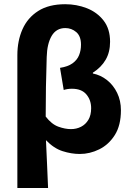

<svg xmlns="http://www.w3.org/2000/svg" viewBox="-20 -733 640 929"><path d="M64 176.7V-465.9Q64 -535.6 88.8 -591.4Q113.5 -647.2 164.9 -679.9Q216.2 -712.6 295.7 -712.6Q350.7 -712.6 400.2 -693.3Q449.7 -673.9 481.2 -633.6Q512.6 -593.3 512.6 -530.9Q512.6 -480.5 491.1 -443.7Q469.6 -406.8 429.4 -381.4V-377.4Q467.2 -369.8 497.9 -345.4Q528.6 -321.1 546.8 -283.6Q565.1 -246.1 565.1 -199.5Q565.1 -126.4 535.6 -79.7Q506 -33.1 460.3 -10.5Q414.6 12 366.3 12Q325.5 12 283 -1.6Q240.4 -15.1 202.4 -54.8Q205.2 4.1 207.7 61.6Q210.2 119.1 212.6 176.7ZM323.4 -108.3Q349.8 -108.3 371.9 -119.5Q394 -130.7 407.5 -153.1Q421 -175.6 421 -209.4Q421 -248.8 397.9 -276.2Q374.8 -303.6 328.1 -303.6Q305.9 -303.6 288.3 -297.6L270.4 -404.7Q308.5 -410.5 330.9 -426.6Q353.4 -442.8 362.6 -466Q371.9 -489.2 371.9 -516.9Q371.9 -557.9 349.1 -577.6Q326.2 -597.2 296 -597.2Q252.3 -597.2 230 -559.3Q207.7 -521.4 206 -456.8Q203.6 -384.2 202.3 -312.9Q201.1 -241.7 201.1 -169.1Q229.7 -131.9 262.3 -120.1Q294.9 -108.3 323.4 -108.3Z"/></svg>

Font: Source Sans 3 VF
Style: Regular
Weight: 200
Designer: Paul D. Hunt
Foundry: Adobe
Version: Version 3.046;hotconv 1.0.118;makeotfexe 2.5.65603